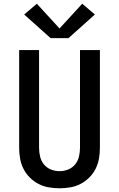

<svg xmlns="http://www.w3.org/2000/svg" viewBox="-20 -1004 640 1032"><path d="M300 8Q271 8 242 3Q213 -2 187 -15.5Q161 -29 140 -50Q119 -71 106 -97Q93 -123 88 -152Q83 -181 83 -210V-735H190V-210Q190 -186 195.5 -162.5Q201 -139 216 -120.5Q231 -102 253.5 -93Q276 -84 300 -84Q324 -84 346.5 -93Q369 -102 384 -120.5Q399 -139 404.5 -162.5Q410 -186 410 -210V-735H517V-210Q517 -181 512 -152Q507 -123 494 -97Q481 -71 460 -50Q439 -29 413 -15.5Q387 -2 358 3Q329 8 300 8ZM252 -799 110 -926 178 -984 300 -851 422 -984 490 -926 348 -799Z"/></svg>

Font: Iosevka SS04 Semibold Extended
Style: Regular
Weight: 600
Width: 7
Monospace: yes
Designer: Belleve Invis
Foundry: Belleve Invis
Version: Version 19.0.0; ttfautohint (v1.8.4)